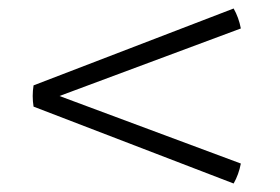

<svg xmlns="http://www.w3.org/2000/svg" viewBox="-20 -611 660 452"><path d="M59 -410 530 -591Q542 -570 547 -544L120 -385L547 -226Q542 -200 530 -179L59 -360Q55 -385 59 -410Z"/></svg>

Font: Poltawski Nowy SemiBold
Style: Regular
Weight: 600
Version: Version 1.001;gftools[0.9.25]